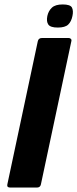

<svg xmlns="http://www.w3.org/2000/svg" viewBox="-20 -844 348 864"><path d="M164 -14Q161 0 146 0H26Q10 0 13 -14L150 -658Q153 -673 169 -673H289Q295 -673 299 -669Q303 -665 301 -658ZM306 -772Q301 -747 287 -733.5Q273 -720 240 -720Q207 -720 197.5 -733.5Q188 -747 193 -772Q198 -795 213.5 -809.5Q229 -824 262 -824Q297 -824 304 -809.5Q311 -795 306 -772Z"/></svg>

Font: Glory Thin ExtraBold
Style: Italic
Weight: 800
Italic angle: -12°
Version: Version 1.011